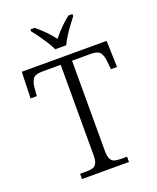

<svg xmlns="http://www.w3.org/2000/svg" viewBox="-167 -1030 926 1129"><g transform="rotate(-20 296.0 -465.5)"><path d="M147 0V-33H188Q211 -33 227 -38Q243 -43 251 -59.5Q259 -76 259 -109V-674H141Q99 -674 85 -654Q71 -634 68 -598L64 -549H25L30 -714H561L566 -549H528L523 -598Q520 -634 506 -654Q492 -674 450 -674H330V-111Q330 -78 337.5 -61Q345 -44 361 -38.5Q377 -33 401 -33H441V0ZM260 -771Q250 -794 233 -820.5Q216 -847 197.5 -873Q179 -899 163 -918V-931H189Q210 -914 228.5 -896.5Q247 -879 263 -861Q279 -843 294 -824Q309 -843 325.5 -861Q342 -879 360.5 -896.5Q379 -914 401 -931H426V-918Q411 -899 392 -873Q373 -847 356 -820.5Q339 -794 329 -771Z"/></g></svg>

Font: Noto Rashi Hebrew Light
Style: Regular
Weight: 300
Version: Version 1.006